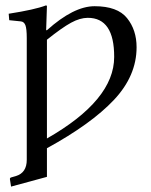

<svg xmlns="http://www.w3.org/2000/svg" viewBox="-20 -462 560 711"><path d="M305.2 -396Q276.4 -396 243.2 -377.9Q210 -359.9 153.8 -314.9V50.8Q402.8 -91.3 402.8 -251Q403.3 -396 305.2 -396ZM79.1 -320.8Q79.1 -356 74 -368.9Q68.8 -381.8 57.1 -382.8L14.2 -387.2L12.2 -411.1Q109.4 -426.3 149.9 -441.9Q153.8 -441.9 153.8 -439L150.9 -350.1H153.8Q252.9 -439 330.1 -439Q415 -439 450.4 -395Q485.8 -351.1 485.8 -287.1Q485.8 -181.2 401.9 -92Q317.9 -2.9 153.8 86.9V192.9L21 229L17.1 204.1Q15.1 196.3 22 194.8L39.1 189.9Q79.1 177.7 79.1 129.9Z"/></svg>

Font: Biolilbert
Style: Regular
Weight: 400
Designer: Philipp H. Poll
Foundry: Philipp H. Poll
Version: Version 1.1.0